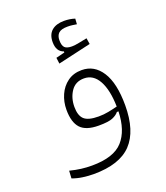

<svg xmlns="http://www.w3.org/2000/svg" viewBox="-149 -706 883 1024"><g transform="rotate(-20 293.0 -194.0)"><path d="M205.6 217.3Q175.8 217.3 144.3 212.9Q112.8 208.5 85.4 198.2L87.9 155.3Q122.6 164.1 151.9 167.7Q181.2 171.4 212.4 171.4Q336.4 171.4 388.4 113.5Q440.4 55.7 443.4 -52.2L434.1 -51.8Q422.9 -37.1 398.9 -26.9Q375 -16.6 319.3 -16.6Q247.1 -16.6 216.3 -50Q185.5 -83.5 185.5 -154.3Q185.5 -199.7 202.9 -238.8Q220.2 -277.8 253.4 -302Q286.6 -326.2 333.5 -326.2Q404.8 -326.2 446.5 -261.2Q488.3 -196.3 488.3 -70.8Q488.3 74.7 420.7 146Q353 217.3 205.6 217.3ZM443.4 -79.6Q441.4 -174.3 412.1 -227.3Q382.8 -280.3 330.1 -280.3Q281.2 -280.3 255.9 -242.7Q230.5 -205.1 230.5 -154.3Q230.5 -105.5 253.4 -84Q276.4 -62.5 335.4 -62.5Q364.7 -62.5 391.8 -67.9Q418.9 -73.2 443.4 -79.6ZM234.4 -399.4 230 -433.6 279.3 -445.8V-452.1Q239.7 -465.3 239.7 -519Q239.7 -561.5 264.9 -583.3Q290 -605 335 -605Q367.7 -605 396 -595.7L394 -564.5Q381.3 -566.4 369.6 -568.1Q357.9 -569.8 342.3 -569.8Q306.2 -569.8 291.5 -555.9Q276.9 -542 276.9 -515.6Q276.9 -485.8 288.8 -474.1Q300.8 -462.4 329.1 -462.4Q346.2 -462.4 369.6 -467.3Q393.1 -472.2 416.5 -476.6L421.9 -442.4Z"/></g></svg>

Font: Cascadia Code ExtraLight
Style: Regular
Weight: 200
Monospace: yes
Designer: Aaron Bell
Foundry: Saja Typeworks
Version: Version 2407.024; ttfautohint (v1.8.4)